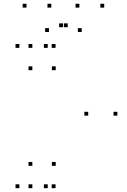

<svg xmlns="http://www.w3.org/2000/svg" viewBox="-20 -969 660 999"><path d="M228.4 -720V-740H208.4V-720ZM80.8 -720V-740H60.8V-720ZM80.8 10V-10H60.8V10ZM228.4 10V-10H208.4V10ZM270 -106.2V-126.2H250V-106.2ZM148.3 -106.2V-126.2H128.3V-106.2ZM148.3 10V-10H128.3V10ZM269 10V-10H249V10ZM590.7 -367.3V-387.3H570.7V-367.3ZM269 -720V-740H249V-720ZM148.3 -720V-740H128.3V-720ZM148.3 -603.8V-623.8H128.3V-603.8ZM270 -603.8V-623.8H250V-603.8ZM439 -367.3V-387.3H419V-367.3ZM247 -929.4V-949.4H227V-929.4ZM332.3 -827.4V-847.4H312.3V-827.4ZM307.7 -827.4V-847.4H287.7V-827.4ZM393 -929.4V-949.4H373V-929.4ZM522.2 -929.4V-949.4H502.2V-929.4ZM405.2 -802.5V-822.5H385.2V-802.5ZM234.8 -802.5V-822.5H214.8V-802.5ZM117.8 -929.4V-949.4H97.8V-929.4Z"/></svg>

Font: Monaspace Neon Dots Var
Style: Regular
Weight: 400
Designer: Riley Cran and the Lettermatic Team
Version: Version 1.100 (Monaspace Neon Dots)